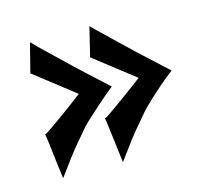

<svg xmlns="http://www.w3.org/2000/svg" viewBox="-68 -432 555 533"><g transform="rotate(-15 210.0 -165.5)"><path d="M231.4 -360.4Q250 -341.8 264.2 -328.6Q278.3 -315.4 288.1 -305.7Q298.8 -294.9 307.6 -287.1Q317.4 -277.3 333 -262.7Q346.7 -250 367.7 -230.5Q388.7 -210.9 419.9 -182.6Q394.5 -163.1 376 -146.5Q357.4 -129.9 344.7 -118.2Q330.1 -104.5 319.3 -92.8Q306.6 -78.1 292 -60.5Q278.3 -44.9 261.2 -22.5Q244.1 0 223.6 28.3Q216.8 -23.4 213.9 -50.3Q210.9 -77.1 209 -88.9Q207 -102.5 207 -102.5Q209 -101.6 221.7 -110.4Q232.4 -118.2 256.8 -135.3Q281.2 -152.3 326.2 -186.5L210.9 -276.4ZM60.5 -360.4Q78.1 -341.8 92.3 -328.6Q106.4 -315.4 116.2 -305.7Q127 -294.9 135.7 -287.1Q145.5 -277.3 161.1 -262.7Q174.8 -250 195.8 -230.5Q216.8 -210.9 248 -182.6Q223.6 -163.1 205.1 -146.5Q186.5 -129.9 173.8 -118.2Q158.2 -104.5 147.5 -92.8Q134.8 -78.1 120.1 -60.5Q106.4 -44.9 89.4 -22.5Q72.3 0 51.8 28.3Q44.9 -23.4 42 -50.3Q39.1 -77.1 37.1 -88.9Q35.2 -102.5 35.2 -102.5Q37.1 -101.6 49.8 -110.4Q60.5 -118.2 85 -135.3Q109.4 -152.3 154.3 -186.5L39.1 -276.4Z"/></g></svg>

Font: Lakki Reddy
Style: Regular
Weight: 400
Designer: Appaji Ambarisha Darbha
Version: Version 1.0.4; ttfautohint (v1.2.42-39fb)